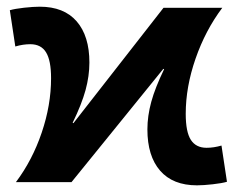

<svg xmlns="http://www.w3.org/2000/svg" viewBox="-20 -552 716 582"><path d="M475.1 -343.3 196.8 0H28.3Q78.1 -66.4 106.4 -149.9Q134.8 -233.4 134.8 -314.9Q134.8 -368.7 119.6 -393.3Q104.5 -418 71.8 -418Q49.8 -418 26.4 -411.1L9.8 -521Q24.4 -525.4 53 -528.6Q81.5 -531.7 100.6 -531.7Q173.8 -531.7 212.4 -487.3Q251 -442.9 251 -362.3Q251 -321.8 239.3 -278.8Q227.5 -235.8 200.2 -179.7L202.6 -178.7L475.6 -528.3H653.8Q602.5 -460 572.8 -374.3Q543 -288.6 543 -207Q543 -151.9 558.6 -127.9Q574.2 -104 606 -104Q627.9 -104 651.4 -110.8L668 -1Q653.3 3.4 624.8 6.6Q596.2 9.8 577.1 9.8Q503.9 9.8 465.3 -34.7Q426.8 -79.1 426.8 -159.7Q426.8 -200.2 438.5 -243.2Q450.2 -286.1 477.5 -342.3Z"/></svg>

Font: Arial
Style: Bold
Weight: 700
Designer: Steve Matteson
Foundry: Ascender Corporation
Version: Version 2.00.3